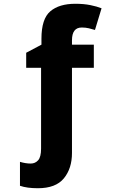

<svg xmlns="http://www.w3.org/2000/svg" viewBox="-20 -759 606 1019"><path d="M380 -739Q294 -739 247 -699Q200 -659 200 -554V-522L119 -479V-399H198V30Q198 74 182.5 91.5Q167 109 143 109Q116 109 86 100V227Q123 240 181 240Q276 240 319 187.5Q362 135 362 53V-399H478V-522H362V-545Q362 -613 414 -613Q434 -613 451 -609Q468 -605 484 -600L519 -715Q494 -725 459 -732Q424 -739 380 -739Z"/></svg>

Font: Noto Sans UI Extra
Style: Regular
Weight: 800
Designer: Monotype Design Team
Foundry: Monotype Imaging Inc.
Version: Version 1.901